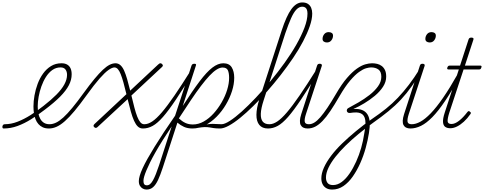

<svg xmlns="http://www.w3.org/2000/svg" viewBox="-213 -1039 3978 1578"><path d="M-184 17Q-190 17 -192 11.5Q-194 6 -193 -0.5Q-192 -7 -187.5 -12.5Q-183 -18 -174 -18Q-122 -18 -69 -38.5Q-16 -59 38 -93Q92 -127 145 -169Q208 -218 251 -261.5Q294 -305 316 -345.5Q338 -386 338 -424Q338 -451 325 -468Q312 -485 285 -485Q276 -485 272.5 -490Q269 -495 270.5 -502Q272 -509 278 -514Q284 -519 293 -519Q321 -519 339.5 -508Q358 -497 367 -477Q376 -457 376 -428Q376 -383 353 -338.5Q330 -294 281.5 -245Q233 -196 156 -138Q99 -94 43 -59Q-13 -24 -69 -3.5Q-125 17 -184 17Z M189 17Q160 17 139 7.5Q118 -2 103 -19Q88 -36 79 -59Q70 -82 66 -109Q62 -136 62 -164Q62 -207 70.5 -255Q79 -303 96.5 -350Q114 -397 141.5 -435Q169 -473 206.5 -496Q244 -519 293 -519Q302 -519 305.5 -514Q309 -509 307.5 -502Q306 -495 300 -490Q294 -485 285 -485Q247 -485 217 -463.5Q187 -442 164.5 -406.5Q142 -371 127 -328.5Q112 -286 104.5 -243.5Q97 -201 97 -165Q97 -135 102 -108.5Q107 -82 118.5 -61.5Q130 -41 148.5 -29.5Q167 -18 194 -18Q220 -18 247.5 -31Q275 -44 307.5 -73.5Q340 -103 381 -152.5Q422 -202 474 -274Q524 -343 563 -390Q602 -437 632.5 -465.5Q663 -494 688 -506.5Q713 -519 737 -519Q746 -519 749.5 -514Q753 -509 751.5 -502Q750 -495 744 -490Q738 -485 729 -485Q709 -485 679 -464Q649 -443 605 -393Q561 -343 497 -254Q443 -179 400 -127.5Q357 -76 321 -44Q285 -12 253 2.5Q221 17 189 17Z M961 17Q937 17 920 1Q903 -15 889 -46Q875 -77 862.5 -121.5Q850 -166 836 -224L592 2Q588 7 583.5 9.5Q579 12 575 12Q565 12 558 2Q551 -8 565 -21L826 -265Q813 -320 801.5 -361Q790 -402 779 -429.5Q768 -457 755.5 -471Q743 -485 726 -485Q718 -485 714.5 -490Q711 -495 712 -502Q713 -509 719 -514Q725 -519 736 -519Q759 -519 776.5 -503.5Q794 -488 807 -459Q820 -430 832 -388.5Q844 -347 857 -294L1086 -508Q1091 -513 1096 -516Q1101 -519 1105 -519Q1111 -519 1117 -514.5Q1123 -510 1125 -503Q1127 -496 1119 -489L867 -254Q880 -199 891.5 -155Q903 -111 915 -80.5Q927 -50 940.5 -34Q954 -18 972 -18Q980 -18 983.5 -12.5Q987 -7 985.5 -0.5Q984 6 978 11.5Q972 17 961 17Z M962 17Q953 17 949 11.5Q945 6 946.5 -0.5Q948 -7 955 -12.5Q962 -18 974 -18Q1004 -18 1038.5 -41Q1073 -64 1117.5 -116Q1162 -168 1221 -254Q1280 -340 1359 -466Q1363 -475 1370 -474Q1377 -473 1381 -467Q1385 -461 1380 -453Q1295 -314 1234 -222.5Q1173 -131 1127 -78.5Q1081 -26 1042 -4.5Q1003 17 962 17Z M1596 17Q1565 17 1545 14Q1525 11 1508 8Q1491 5 1469 5.5Q1447 6 1412 12L1434 -5Q1469 -14 1492.5 -17.5Q1516 -21 1534.5 -21Q1553 -21 1569.5 -19.5Q1586 -18 1607 -18Q1616 -18 1620.5 -12.5Q1625 -7 1623.5 -0.5Q1622 6 1615 11.5Q1608 17 1596 17ZM991 519Q975 519 960.5 511Q946 503 937 488Q928 473 928 449Q928 431 935.5 405Q943 379 959 344Q975 309 1000 264.5Q1025 220 1058 166.5Q1091 113 1133 49Q1175 -15 1226 -88L1361 -500Q1364 -508 1369.5 -511.5Q1375 -515 1385 -515Q1394 -515 1397 -511.5Q1400 -508 1397 -500L1289 -168Q1369 -293 1427.5 -370.5Q1486 -448 1532.5 -483.5Q1579 -519 1622 -519Q1671 -519 1691.5 -485.5Q1712 -452 1712 -400Q1712 -348 1694 -291Q1676 -234 1643.5 -179Q1611 -124 1567.5 -80Q1524 -36 1473.5 -9.5Q1423 17 1369 17Q1329 17 1300 4Q1271 -9 1245 -31L1125 338Q1105 399 1086.5 439Q1068 479 1045.5 499Q1023 519 991 519ZM966 447Q966 466 972.5 475Q979 484 994 484Q1009 484 1021 473.5Q1033 463 1044.5 442.5Q1056 422 1068.5 390.5Q1081 359 1095 317L1198 0Q1157 61 1123.5 114.5Q1090 168 1064.5 213Q1039 258 1020.5 295.5Q1002 333 990 362Q978 391 972 412Q966 433 966 447ZM1257 -66Q1284 -41 1311 -28.5Q1338 -16 1372 -16Q1418 -16 1461.5 -40.5Q1505 -65 1542.5 -106.5Q1580 -148 1609 -198.5Q1638 -249 1654 -301Q1670 -353 1670 -399Q1670 -440 1659.5 -462Q1649 -484 1616 -484Q1594 -484 1567 -467Q1540 -450 1508.5 -416.5Q1477 -383 1439 -333Q1401 -283 1356 -216Q1311 -149 1257 -66Z M1596 17Q1587 17 1584 11.5Q1581 6 1583.5 -0.5Q1586 -7 1592.5 -12.5Q1599 -18 1608 -18Q1633 -18 1676 -45.5Q1719 -73 1773.5 -122Q1828 -171 1889 -235.5Q1950 -300 2010.5 -373Q2071 -446 2126 -522.5Q2181 -599 2223 -673Q2265 -747 2289.5 -812Q2314 -877 2314 -927Q2314 -936 2320 -941Q2326 -946 2333.5 -946Q2341 -946 2347 -941Q2353 -936 2353 -927Q2353 -882 2333 -824Q2313 -766 2278 -699Q2243 -632 2195.5 -562Q2148 -492 2093.5 -422Q2039 -352 1982 -287.5Q1925 -223 1868.5 -167.5Q1812 -112 1761 -70.5Q1710 -29 1667.5 -6Q1625 17 1596 17Z M1989 17Q1942 17 1918 -12.5Q1894 -42 1894.5 -96Q1895 -150 1918 -221L2102 -788Q2141 -908 2181.5 -963.5Q2222 -1019 2271 -1019Q2300 -1019 2318 -1007Q2336 -995 2344.5 -974.5Q2353 -954 2353 -928Q2353 -919 2347 -914Q2341 -909 2333.5 -909Q2326 -909 2320 -914Q2314 -919 2314 -928Q2314 -946 2309.5 -958.5Q2305 -971 2295.5 -977.5Q2286 -984 2271 -984Q2246 -984 2223.5 -961Q2201 -938 2179.5 -889.5Q2158 -841 2132 -766L1954 -215Q1932 -148 1930.5 -104.5Q1929 -61 1946.5 -39.5Q1964 -18 2000 -18Q2009 -18 2012 -12.5Q2015 -7 2013 -0.5Q2011 6 2004.5 11.5Q1998 17 1989 17Z M1990 17Q1981 17 1977 11.5Q1973 6 1974.5 -0.5Q1976 -7 1983 -12.5Q1990 -18 2002 -18Q2032 -18 2066.5 -41Q2101 -64 2145.5 -116Q2190 -168 2249 -254Q2308 -340 2387 -466Q2391 -475 2398 -474Q2405 -473 2409 -467Q2413 -461 2408 -453Q2323 -314 2262 -222.5Q2201 -131 2155 -78.5Q2109 -26 2070 -4.5Q2031 17 1990 17Z M2314 17Q2295 17 2280.5 10Q2266 3 2258.5 -11Q2251 -25 2252 -47.5Q2253 -70 2263 -101L2393 -500Q2396 -508 2400.5 -511.5Q2405 -515 2415 -515Q2425 -515 2429.5 -510.5Q2434 -506 2432 -498L2302 -103Q2288 -60 2291.5 -39Q2295 -18 2325 -18Q2335 -18 2338 -12.5Q2341 -7 2339 -0.5Q2337 6 2331 11.5Q2325 17 2314 17ZM2474 -690Q2458 -690 2448 -697.5Q2438 -705 2438 -719Q2438 -741 2451.5 -758Q2465 -775 2488 -775Q2504 -775 2514 -768Q2524 -761 2524 -746Q2524 -725 2510.5 -707.5Q2497 -690 2474 -690Z M2315 17Q2306 17 2302 11.5Q2298 6 2299.5 -0.5Q2301 -7 2308 -12.5Q2315 -18 2327 -18Q2348 -18 2371 -32Q2394 -46 2420 -76Q2446 -106 2478 -153.5Q2510 -201 2549 -268Q2596 -349 2639 -398.5Q2682 -448 2719.5 -474.5Q2757 -501 2788.5 -510Q2820 -519 2845 -519Q2854 -519 2857.5 -514Q2861 -509 2859.5 -502Q2858 -495 2852 -490Q2846 -485 2837 -485Q2821 -485 2796 -478Q2771 -471 2738 -447.5Q2705 -424 2664.5 -376.5Q2624 -329 2577 -248Q2536 -177 2502 -126.5Q2468 -76 2437.5 -44.5Q2407 -13 2377.5 2Q2348 17 2315 17Z M2517 519Q2488 519 2468 507Q2448 495 2438 474.5Q2428 454 2428 427Q2428 418 2433.5 412Q2439 406 2447 405Q2455 404 2460.5 407.5Q2466 411 2466 420Q2466 448 2479.5 465Q2493 482 2524 482Q2561 482 2595.5 456.5Q2630 431 2660 387Q2690 343 2714.5 288.5Q2739 234 2755.5 176Q2772 118 2780 62Q2787 26 2789.5 -2.5Q2792 -31 2789 -52Q2786 -73 2777 -86.5Q2768 -100 2753 -107Q2738 -114 2717 -115Q2702 -115 2690 -114Q2678 -113 2666 -111Q2654 -109 2647 -113.5Q2640 -118 2638 -125Q2636 -132 2639 -139.5Q2642 -147 2650 -151Q2688 -171 2734.5 -198Q2781 -225 2823.5 -258Q2866 -291 2893.5 -329Q2921 -367 2921 -408Q2921 -450 2897.5 -467.5Q2874 -485 2836 -485Q2827 -485 2823.5 -490Q2820 -495 2822 -502Q2824 -509 2830 -514Q2836 -519 2845 -519Q2867 -519 2887.5 -514Q2908 -509 2924.5 -496.5Q2941 -484 2951 -463Q2961 -442 2961 -409Q2961 -366 2935 -326Q2909 -286 2867.5 -251.5Q2826 -217 2780 -189.5Q2734 -162 2693 -144V-143Q2734 -146 2762.5 -135Q2791 -124 2807 -99Q2823 -74 2825.5 -35.5Q2828 3 2819 56Q2810 113 2792.5 177Q2775 241 2748 301.5Q2721 362 2686.5 411.5Q2652 461 2609.5 490Q2567 519 2517 519Z M2466 420Q2466 429 2460.5 435Q2455 441 2447 442.5Q2439 444 2433.5 440Q2428 436 2428 427Q2428 386 2449 339Q2470 292 2508.5 241Q2547 190 2599.5 139.5Q2652 89 2713 38.5Q2774 -12 2841 -59Q2906 -103 2959 -145.5Q3012 -188 3057.5 -236Q3103 -284 3147 -341.5Q3191 -399 3237 -473Q3242 -480 3248.5 -481Q3255 -482 3259 -478.5Q3263 -475 3258 -466Q3214 -391 3172 -331.5Q3130 -272 3083 -221.5Q3036 -171 2979.5 -125Q2923 -79 2852 -29Q2791 15 2734 62Q2677 109 2628.5 156.5Q2580 204 2543.5 250.5Q2507 297 2486.5 340Q2466 383 2466 420Z M3159 17Q3140 17 3125.5 10Q3111 3 3103.5 -11Q3096 -25 3097 -47.5Q3098 -70 3108 -101L3238 -500Q3241 -508 3245.5 -511.5Q3250 -515 3260 -515Q3270 -515 3274.5 -510.5Q3279 -506 3277 -498L3147 -103Q3133 -60 3136.5 -39Q3140 -18 3170 -18Q3180 -18 3183 -12.5Q3186 -7 3184 -0.5Q3182 6 3176 11.5Q3170 17 3159 17ZM3319 -690Q3303 -690 3293 -697.5Q3283 -705 3283 -719Q3283 -741 3296.5 -758Q3310 -775 3333 -775Q3349 -775 3359 -768Q3369 -761 3369 -746Q3369 -725 3355.5 -707.5Q3342 -690 3319 -690Z M3160 17Q3151 17 3147 11.5Q3143 6 3144.5 -0.5Q3146 -7 3153 -12.5Q3160 -18 3172 -18Q3204 -18 3242.5 -39Q3281 -60 3327 -107.5Q3373 -155 3428 -234.5Q3483 -314 3549 -431Q3554 -439 3560.5 -438.5Q3567 -438 3570.5 -431.5Q3574 -425 3568 -415Q3501 -292 3445 -209Q3389 -126 3340.5 -76.5Q3292 -27 3247.5 -5Q3203 17 3160 17Z M3488 15Q3462 15 3446 3.5Q3430 -8 3428 -36Q3426 -64 3442 -113L3558 -468H3475Q3465 -468 3463 -472.5Q3461 -477 3464 -485Q3467 -493 3471.5 -496.5Q3476 -500 3485 -500H3568L3638 -715Q3641 -723 3646 -726.5Q3651 -730 3662 -730Q3671 -730 3676 -726Q3681 -722 3678 -714L3608 -500H3732Q3742 -500 3744 -496Q3746 -492 3743 -484Q3740 -474 3735.5 -471Q3731 -468 3722 -468H3597L3480 -114Q3464 -63 3466 -41.5Q3468 -20 3498 -20Q3526 -20 3560 -46.5Q3594 -73 3629 -119Q3635 -126 3639.5 -126Q3644 -126 3649 -121Q3657 -116 3657 -111Q3657 -106 3653 -101Q3628 -65 3599.5 -39Q3571 -13 3542.5 1Q3514 15 3488 15Z"/></svg>

Font: Playwrite US Trad Thin
Style: Regular
Weight: 250
Designer: Veronika Burian, José Scaglione
Foundry: TypeTogether
Version: Version 1.003